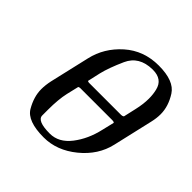

<svg xmlns="http://www.w3.org/2000/svg" viewBox="-137 -586 708 708"><g transform="rotate(45 216.5 -232.0)"><path d="M342.8 -252 354 -301.3Q361.8 -335 361.8 -363.3Q361.8 -386.2 356.9 -405.8Q346.7 -449.2 296.9 -449.2H294.9Q226.1 -448.2 201.4 -393.3Q176.8 -338.4 168 -301.3L156.7 -251Q159.2 -248.5 164.6 -248.5H332Q338.4 -248.5 342.8 -252ZM147 -209.5 135.7 -161.6Q127.4 -125 127.4 -71.3Q127.4 -69.8 127.4 -41.7Q127.4 -13.7 194.3 -13.7Q240.7 -13.7 274.4 -57.1Q308.1 -100.6 321.8 -161.6L333 -208.5Q330.6 -211.9 323.2 -211.9H155.8Q150.4 -211.9 147 -209.5ZM301.3 -475.6Q381.3 -475.6 407.2 -435.1Q433.1 -394.5 433.1 -353.5Q433.1 -332.5 427.7 -309.6L391.6 -153.3Q376 -85 316.4 -36.4Q256.8 12.2 188.5 12.2Q103 12.2 79.6 -28.1Q56.2 -68.4 56.2 -107.4Q56.2 -128.9 61.5 -153.3L97.7 -309.6Q113.3 -377.9 168.2 -426.8Q223.1 -475.6 301.3 -475.6Z"/></g></svg>

Font: Caudex
Style: Italic
Weight: 400
Italic angle: -13°
Version: Version 1.04